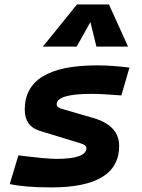

<svg xmlns="http://www.w3.org/2000/svg" viewBox="-20 -815 626 845"><path d="M205.6 9.8Q90.3 9.8 22.9 -4.9L61 -131.3Q123.5 -123.5 165 -119.6Q206.5 -115.7 227.5 -115.7Q360.4 -115.7 360.4 -163.6Q360.4 -176.3 335 -184.1L155.8 -238.8Q88.9 -258.8 88.9 -333Q88.9 -527.3 406.7 -527.3Q439.5 -527.3 475.1 -524.9Q510.7 -522.5 549.8 -517.6L514.2 -395Q473.6 -398.4 440.7 -400.1Q407.7 -401.9 381.8 -401.9Q229.5 -401.9 229.5 -355.5Q229.5 -342.3 253.9 -335.4L391.6 -295.4Q504.4 -262.2 504.4 -172.9Q504.4 9.8 205.6 9.8ZM459.5 -795.4 543.5 -609.9H404.3L377.9 -717.8L317.4 -609.9H168.5L318.8 -795.4Z"/></svg>

Font: Cascadia Code PL
Style: Bold Italic
Weight: 700
Italic angle: -10°
Monospace: yes
Designer: Aaron Bell
Foundry: Saja Typeworks
Version: Version 2404.023; ttfautohint (v1.8.4)